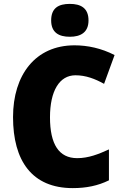

<svg xmlns="http://www.w3.org/2000/svg" viewBox="-20 -957 637 987"><path d="M339 -937C281 -937 243 -916 243 -852C243 -790 282 -768 339 -768C394 -768 435 -790 435 -852C435 -916 395 -937 339 -937ZM368 -570C421 -570 468 -552 515 -526L569 -674C501 -709 430 -724 363 -724C162 -724 47 -572 47 -355C47 -131 144 10 354 10C423 10 483 -2 540 -30V-189C486 -164 434 -144 377 -144C283 -144 237 -215 237 -354C237 -489 285 -570 368 -570Z"/></svg>

Font: Noto Sans Arabic UI SmCn Bk
Style: Regular
Weight: 900
Width: 4
Designer: Monotype Design Team, Nadine Chahine and Nizar Qandah
Foundry: Monotype Imaging Inc.
Version: Version 2.010